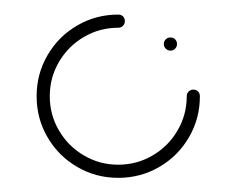

<svg xmlns="http://www.w3.org/2000/svg" viewBox="-20 -539 333 270"><path d="M219.6 -486.3Q223.7 -486.3 226.3 -483.7Q228.9 -481.1 228.9 -477Q228.9 -473.3 226.3 -470.6Q223.7 -467.8 219.6 -467.8Q215.9 -467.8 213.1 -470.6Q210.4 -473.3 210.4 -477Q210.4 -481.1 213.1 -483.7Q215.9 -486.3 219.6 -486.3ZM251.9 -413Q255.9 -413 258.5 -410.4Q261.1 -407.8 261.1 -403.7Q261.1 -372.2 245.7 -345.9Q230.4 -319.6 204.1 -304.3Q177.8 -288.9 146.3 -288.9Q114.8 -288.9 88.5 -304.3Q62.2 -319.6 46.9 -345.9Q31.5 -372.2 31.5 -403.7Q31.5 -435.2 46.9 -461.5Q62.2 -487.8 88.5 -503.1Q114.8 -518.5 146.3 -518.5Q150.4 -518.5 153 -515.9Q155.6 -513.3 155.6 -509.3Q155.6 -505.6 153 -502.8Q150.4 -500 146.3 -500Q120 -500 98 -487Q75.9 -474.1 63 -452Q50 -430 50 -403.7Q50 -377.4 63 -355.4Q75.9 -333.3 98 -320.4Q120 -307.4 146.3 -307.4Q172.6 -307.4 194.6 -320.4Q216.7 -333.3 229.6 -355.4Q242.6 -377.4 242.6 -403.7Q242.6 -407.8 245.4 -410.4Q248.1 -413 251.9 -413Z"/></svg>

Font: 26F Galaxy Sans Hairline
Style: Regular
Weight: 50
Designer: C₂₉H₂₅N₃O₅
Version: Version 1.100